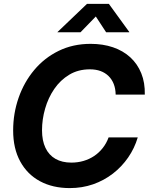

<svg xmlns="http://www.w3.org/2000/svg" viewBox="-20 -966 774 997"><path d="M342.3 10.7Q253.9 10.7 187.7 -24.9Q121.6 -60.5 85 -127.7Q48.3 -194.8 48.3 -288.6Q48.3 -377.4 76.7 -458.5Q105 -539.6 157.7 -602.5Q210.4 -665.5 284.7 -701.9Q358.9 -738.3 450.7 -738.3Q514.2 -738.3 566.7 -720.5Q619.1 -702.6 656.5 -668.5Q693.8 -634.3 713.6 -585.4Q733.4 -536.6 731.9 -474.6H580.6Q580.1 -505.4 570.6 -529.8Q561 -554.2 543.5 -571.3Q525.9 -588.4 501.7 -597.2Q477.5 -606 446.8 -606Q386.2 -606 339.8 -578.1Q293.5 -550.3 262 -504.4Q230.5 -458.5 214.4 -402.3Q198.2 -346.2 198.2 -289.6Q198.2 -235.8 216.1 -198.2Q233.9 -160.6 268.1 -141.1Q302.2 -121.6 350.6 -121.6Q383.8 -121.6 413.8 -130.4Q443.8 -139.2 469 -156Q494.1 -172.9 513.4 -197.3Q532.7 -221.7 543.9 -252.4H695.3Q678.7 -196.3 645.5 -148.2Q612.3 -100.1 566.2 -64.5Q520 -28.8 463.4 -9Q406.7 10.7 342.3 10.7ZM397.9 -798.3H278.3L278.8 -799.8L431.6 -945.8H545.4L651.4 -799.8L650.9 -798.3H531.2L477.5 -880.4Z"/></svg>

Font: Inter 24pt
Style: Bold Italic
Weight: 700
Italic angle: -9.3988°
Version: Version 4.001;git-66647c0bb